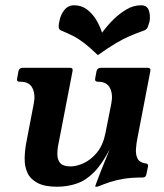

<svg xmlns="http://www.w3.org/2000/svg" viewBox="-20 -697 620 728"><path d="M196 11Q149 11 122 -3.5Q95 -18 84 -42Q73 -66 73.5 -96.5Q74 -127 80 -158L108 -304Q115 -339 103 -363Q91 -387 59 -387H55Q42 -387 45 -400L50 -427Q53 -440 66 -440H245Q258 -440 255 -427L202 -153Q197 -130 197.5 -110Q198 -90 209 -78Q220 -66 248 -66Q270 -66 297.5 -78.5Q325 -91 348 -119Q371 -147 380 -193L402 -304Q409 -339 397 -363Q385 -387 353 -387H352Q338 -387 341 -400L346 -427Q349 -440 363 -440H539Q553 -440 550 -427L502 -178Q497 -155 495.5 -132.5Q494 -110 502 -95Q510 -80 534 -77Q543 -76 541 -65L535 -36Q533 -24 521 -24Q478 -24 448.5 -19Q419 -14 396.5 -6.5Q374 1 352 10Q350 11 345 11H343Q341 11 341 9Q342 7 346 -5Q350 -17 362 -47Q374 -77 396 -131Q367 -75 336.5 -44Q306 -13 271 -1Q236 11 196 11ZM367 -573Q385 -598 408.5 -621.5Q432 -645 459 -661Q486 -677 515 -677Q537 -677 544 -658.5Q551 -640 547 -615Q544 -604 540.5 -595Q537 -586 528 -582Q497 -571 472.5 -560.5Q448 -550 420 -533.5Q392 -517 351 -488Q321 -517 299.5 -533.5Q278 -550 257.5 -560.5Q237 -571 210 -582Q203 -586 202.5 -595Q202 -604 205 -615Q209 -640 223.5 -658.5Q238 -677 261 -677Q289 -677 310 -661Q331 -645 345 -621.5Q359 -598 367 -573Z"/></svg>

Font: Young Serif Light
Style: Italic
Weight: 300
Italic angle: -10.979°
Designer: Bastien Sozeau
Foundry: NBR — Bastien Sozeau
Version: Version 5.001